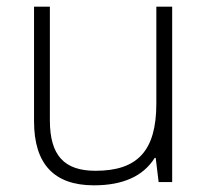

<svg xmlns="http://www.w3.org/2000/svg" viewBox="-20 -551 630 581"><path d="M83 -530.8V-184.1C83 -54.7 143.6 9.8 264.2 9.8C352.5 9.8 413.6 -18.1 448.2 -73.2H451.2L460 0H501V-530.8H453.1V-237.8C453.1 -93.8 395.5 -34.2 269 -34.2C174.8 -34.2 130.9 -80.1 130.9 -187V-530.8Z"/></svg>

Font: Open Sans 300
Style: Regular
Weight: 300
Foundry: Ascender Corporation
Version: Version 1.100;PS 001.100;hotconv 1.0.88;makeotf.lib2.5.64775